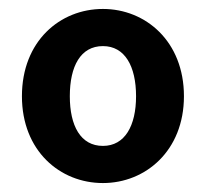

<svg xmlns="http://www.w3.org/2000/svg" viewBox="-20 -832 460 429"><path d="M210 -423C305 -423 391 -495 391 -617C391 -740 305 -812 210 -812C114 -812 29 -740 29 -617C29 -495 114 -423 210 -423ZM210 -506C160 -506 136 -551 136 -617C136 -684 160 -729 210 -729C259 -729 284 -684 284 -617C284 -551 259 -506 210 -506Z"/></svg>

Font: Source Han Sans SC Bold
Style: Regular
Weight: 700
Designer: Ryoko NISHIZUKA (kana & ideographs); Paul D. Hunt (Latin, Greek & Cyrillic); Wenlong ZHANG (bopomofo); Sandoll Communica
Foundry: Adobe Systems Incorporated
Version: Version 1.001;PS 1.001;hotconv 1.0.78;makeotf.lib2.5.61930